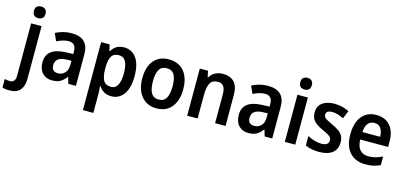

<svg xmlns="http://www.w3.org/2000/svg" viewBox="-128 -1323 4508 2133"><g transform="rotate(15 2126.5 -256.0)"><path d="M68 -685Q68 -721 86.5 -736.5Q105 -752 135 -752Q164 -752 182.5 -736Q201 -720 201 -685Q201 -650 182.5 -634Q164 -618 135 -618Q105 -618 86.5 -634Q68 -650 68 -685ZM32 240Q-16 240 -49 229V130Q-34 135 -20 137Q-6 139 10 139Q39 139 56.5 121.5Q74 104 74 58V-542H194V67Q194 147 155 193.5Q116 240 32 240Z M538 -553Q734 -553 734 -364V0H647L625 -74H622Q591 -31 555.5 -10.5Q520 10 460 10Q390 10 348.5 -34.5Q307 -79 307 -158Q307 -242 363 -284.5Q419 -327 530 -331L614 -334V-363Q614 -413 592.5 -436Q571 -459 530 -459Q495 -459 461.5 -448.5Q428 -438 394 -421L355 -507Q394 -528 441 -540.5Q488 -553 538 -553ZM557 -255Q488 -252 459.5 -226.5Q431 -201 431 -157Q431 -118 450.5 -100.5Q470 -83 503 -83Q551 -83 582.5 -115.5Q614 -148 614 -209V-257Z M1143 -552Q1231 -552 1283.5 -481Q1336 -410 1336 -272Q1336 -135 1283 -62.5Q1230 10 1143 10Q1091 10 1056 -11.5Q1021 -33 999 -66H993Q995 -44 997 -22.5Q999 -1 999 15V240H879V-542H977L993 -471H999Q1022 -509 1056.5 -530.5Q1091 -552 1143 -552ZM1109 -453Q1050 -453 1025 -413Q1000 -373 999 -288V-269Q999 -180 1024 -135Q1049 -90 1111 -90Q1163 -90 1188 -137.5Q1213 -185 1213 -272Q1213 -361 1188 -407Q1163 -453 1109 -453Z M1896 -272Q1896 -143 1835 -66.5Q1774 10 1659 10Q1587 10 1534.5 -24.5Q1482 -59 1453 -122.5Q1424 -186 1424 -272Q1424 -404 1485.5 -478Q1547 -552 1661 -552Q1731 -552 1784 -520Q1837 -488 1866.5 -425Q1896 -362 1896 -272ZM1547 -272Q1547 -183 1574 -137Q1601 -91 1661 -91Q1720 -91 1746.5 -137Q1773 -183 1773 -272Q1773 -361 1746.5 -406Q1720 -451 1660 -451Q1601 -451 1574 -406Q1547 -361 1547 -272Z M2281 -552Q2363 -552 2409 -504.5Q2455 -457 2455 -357V0H2335V-330Q2335 -390 2314.5 -421Q2294 -452 2249 -452Q2184 -452 2159 -406Q2134 -360 2134 -267V0H2014V-542H2108L2123 -472H2130Q2154 -514 2194.5 -533Q2235 -552 2281 -552Z M2796 -553Q2992 -553 2992 -364V0H2905L2883 -74H2880Q2849 -31 2813.5 -10.5Q2778 10 2718 10Q2648 10 2606.5 -34.5Q2565 -79 2565 -158Q2565 -242 2621 -284.5Q2677 -327 2788 -331L2872 -334V-363Q2872 -413 2850.5 -436Q2829 -459 2788 -459Q2753 -459 2719.5 -448.5Q2686 -438 2652 -421L2613 -507Q2652 -528 2699 -540.5Q2746 -553 2796 -553ZM2815 -255Q2746 -252 2717.5 -226.5Q2689 -201 2689 -157Q2689 -118 2708.5 -100.5Q2728 -83 2761 -83Q2809 -83 2840.5 -115.5Q2872 -148 2872 -209V-257Z M3198 -752Q3227 -752 3245.5 -736Q3264 -720 3264 -685Q3264 -650 3245.5 -634Q3227 -618 3198 -618Q3168 -618 3149.5 -634Q3131 -650 3131 -685Q3131 -721 3149.5 -736.5Q3168 -752 3198 -752ZM3257 -542V0H3137V-542Z M3737 -156Q3737 -74 3683.5 -32Q3630 10 3532 10Q3482 10 3444.5 2Q3407 -6 3373 -22V-130Q3407 -111 3450 -98Q3493 -85 3533 -85Q3577 -85 3597 -101Q3617 -117 3617 -145Q3617 -160 3610 -173Q3603 -186 3580 -201Q3557 -216 3510 -236Q3441 -268 3406.5 -303Q3372 -338 3372 -404Q3372 -476 3424 -514Q3476 -552 3564 -552Q3651 -552 3731 -512L3693 -420Q3660 -436 3629 -446.5Q3598 -457 3563 -457Q3491 -457 3491 -409Q3491 -393 3499.5 -380.5Q3508 -368 3531 -355Q3554 -342 3597 -322Q3639 -303 3670.5 -281.5Q3702 -260 3719.5 -230.5Q3737 -201 3737 -156Z M4045 -552Q4146 -552 4203 -486Q4260 -420 4260 -308V-242H3939Q3941 -165 3975 -125Q4009 -85 4072 -85Q4118 -85 4155.5 -95Q4193 -105 4234 -126V-27Q4197 -8 4157 1Q4117 10 4065 10Q3949 10 3883.5 -62Q3818 -134 3818 -267Q3818 -406 3879 -479Q3940 -552 4045 -552ZM4045 -461Q4000 -461 3972.5 -428.5Q3945 -396 3941 -328H4145Q4145 -386 4120.5 -423.5Q4096 -461 4045 -461Z"/></g></svg>

Font: Noto Sans Sinhala UI SemiCondensed SemiBold
Style: Regular
Weight: 600
Width: 4
Designer: Jelle Bosma - Monotype Design Team
Foundry: Monotype Imaging Inc.
Version: Version 2.006; ttfautohint (v1.8.4.7-5d5b)